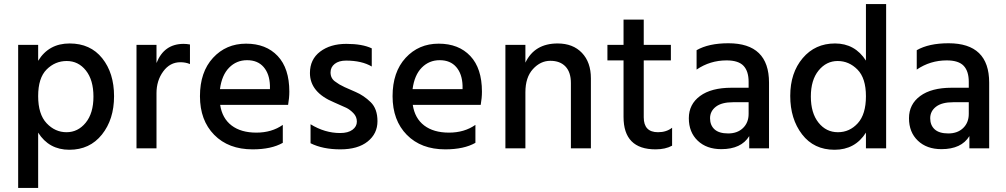

<svg xmlns="http://www.w3.org/2000/svg" viewBox="-20 -727 4931 941"><path d="M307 -428Q250 -428 208.5 -386.5Q167 -345 167 -256Q167 -167 208.5 -123Q250 -79 306 -79Q362 -79 400 -125.5Q438 -172 438 -253.5Q438 -335 401 -381.5Q364 -428 307 -428ZM167 194H69V-507H167V-429Q219 -514 321 -514Q423 -514 481 -441.5Q539 -369 539 -255.5Q539 -142 479.5 -67.5Q420 7 320 7Q220 7 167 -77Z M747 0H649V-507H747V-418Q784 -512 880 -512Q894 -512 911 -509V-413Q890 -422 864 -422Q813 -422 780 -377Q747 -332 747 -270Z M1058 -290H1303V-308Q1301 -365 1272 -398.5Q1243 -432 1191 -432Q1139 -432 1103 -395.5Q1067 -359 1058 -290ZM1218 5Q1100 5 1030 -66Q960 -137 960 -255.5Q960 -374 1024 -443.5Q1088 -513 1186 -513Q1284 -513 1341 -452.5Q1398 -392 1398 -278Q1398 -247 1392 -213H1059Q1069 -147 1115 -112Q1161 -77 1236.5 -77Q1312 -77 1366 -115V-27Q1310 5 1218 5Z M1502 -25V-118Q1572 -75 1647 -75Q1686 -75 1707.5 -91Q1729 -107 1729 -131Q1729 -155 1712 -172.5Q1695 -190 1677.5 -198.5Q1660 -207 1618 -225Q1499 -274 1499 -369Q1499 -436 1549 -474Q1599 -512 1677.5 -512Q1756 -512 1802 -490V-401Q1753 -430 1676 -430Q1641 -430 1620.5 -414Q1600 -398 1600 -372Q1600 -341 1626 -325Q1634 -320 1638.5 -316.5Q1643 -313 1653.5 -308Q1664 -303 1669 -300Q1684 -293 1723.5 -276Q1763 -259 1796.5 -226.5Q1830 -194 1830 -133Q1830 -72 1782 -33.5Q1734 5 1648 5Q1562 5 1502 -25Z M2002 -290H2247V-308Q2245 -365 2216 -398.5Q2187 -432 2135 -432Q2083 -432 2047 -395.5Q2011 -359 2002 -290ZM2162 5Q2044 5 1974 -66Q1904 -137 1904 -255.5Q1904 -374 1968 -443.5Q2032 -513 2130 -513Q2228 -513 2285 -452.5Q2342 -392 2342 -278Q2342 -247 2336 -213H2003Q2013 -147 2059 -112Q2105 -77 2180.5 -77Q2256 -77 2310 -115V-27Q2254 5 2162 5Z M2876 0H2778V-320Q2778 -373 2751.5 -401Q2725 -429 2677 -429Q2629 -429 2592 -388.5Q2555 -348 2555 -275V0H2457V-507H2555V-420Q2600 -514 2713 -514Q2788 -514 2832 -468Q2876 -422 2876 -343Z M3193 5Q3036 5 3036 -154V-431H2957V-507H3036V-631H3135V-507H3268V-431H3135V-152Q3135 -79 3205 -79Q3246 -79 3274 -101V-13Q3241 5 3193 5Z M3515 4Q3443 4 3399.5 -37.5Q3356 -79 3356 -147.5Q3356 -216 3411 -256.5Q3466 -297 3565 -297H3649V-326Q3649 -378 3624 -404.5Q3599 -431 3541 -431Q3460 -431 3394 -386V-481Q3453 -515 3550 -515Q3749 -515 3749 -322V0H3652V-60Q3613 4 3515 4ZM3649 -169V-226H3573Q3517 -226 3488.5 -204Q3460 -182 3460 -147.5Q3460 -113 3482 -93Q3504 -73 3549 -73Q3594 -73 3621.5 -99.5Q3649 -126 3649 -169Z M4323 0H4224V-77Q4171 7 4070 7Q3969 7 3911 -68.5Q3853 -144 3853 -257Q3853 -370 3914 -442Q3975 -514 4072.5 -514Q4170 -514 4224 -430V-707H4323ZM4085.5 -428Q4030 -428 3992 -381.5Q3954 -335 3954 -254Q3954 -173 3991.5 -126Q4029 -79 4086.5 -79Q4144 -79 4184 -123Q4224 -167 4224 -255.5Q4224 -344 4182.5 -386Q4141 -428 4085.5 -428Z M4594 4Q4522 4 4478.5 -37.5Q4435 -79 4435 -147.5Q4435 -216 4490 -256.5Q4545 -297 4644 -297H4728V-326Q4728 -378 4703 -404.5Q4678 -431 4620 -431Q4539 -431 4473 -386V-481Q4532 -515 4629 -515Q4828 -515 4828 -322V0H4731V-60Q4692 4 4594 4ZM4728 -169V-226H4652Q4596 -226 4567.5 -204Q4539 -182 4539 -147.5Q4539 -113 4561 -93Q4583 -73 4628 -73Q4673 -73 4700.5 -99.5Q4728 -126 4728 -169Z"/></svg>

Font: Hind Kochi Medium
Style: Regular
Weight: 500
Designer: Dhruvi Tolia
Foundry: Indian Type Foundry
Version: Version 0.702;PS 1.0;hotconv 1.0.81;makeotf.lib2.5.63406